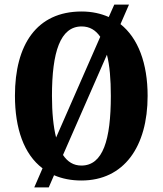

<svg xmlns="http://www.w3.org/2000/svg" viewBox="-20 -775 707 835"><path d="M165 -43 129 40H192L215 -13C250 2 289 10 334 10C519 10 622 -137 622 -358C622 -499 581 -609 504 -670L541 -755H477L453 -701C419 -716 380 -725 335 -725C139 -725 45 -580 45 -359C45 -216 84 -104 165 -43ZM416 -615 224 -177C212 -224 206 -286 206 -358C206 -549 242 -660 335 -660C370 -660 396 -644 416 -615ZM334 -55C300 -55 274 -71 254 -101L445 -537C457 -491 462 -430 462 -358C462 -167 428 -55 334 -55Z"/></svg>

Font: Noto Serif Hebrew ExtraCondensed ExtraBold
Style: Regular
Weight: 800
Width: 2
Designer: Monotype Design Team
Foundry: Monotype Imaging Inc.
Version: Version 2.004